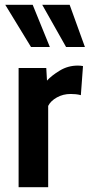

<svg xmlns="http://www.w3.org/2000/svg" viewBox="-20 -785 376 805"><path d="M58 0V-500H174L177 -447Q196 -468 230.5 -489Q265 -510 306 -510Q318 -510 328 -508L319 -386Q308 -389 297.2 -390Q286.5 -391 276 -391Q244.5 -391 218.5 -376.5Q192.5 -362 182 -341V0ZM336 -588H257L157 -765H272ZM189 -588H110L2 -765H117Z"/></svg>

Font: Cabin Resolve
Style: Bold-Resolve
Weight: 700
Designer: Pablo Impallari
Foundry: Pablo Impallari. http://www.impallari.com Igino Marini. http://www.ikern.com
Version: Version 3.001